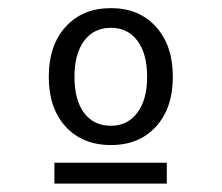

<svg xmlns="http://www.w3.org/2000/svg" viewBox="-20 -636 540 467"><path d="M250 -568.4Q208 -568.4 184.6 -536.6Q161.1 -504.9 161.1 -449.2Q161.1 -392.6 184.6 -361.3Q208 -330.1 250 -330.1Q290 -330.1 314 -361.8Q337.9 -393.6 337.9 -449.2Q337.9 -504.9 314.5 -536.6Q291 -568.4 250 -568.4ZM250 -616.2Q318.4 -616.2 359.4 -570.8Q400.4 -525.4 400.4 -449.2Q400.4 -373 359.4 -328.1Q318.4 -283.2 250 -283.2Q180.7 -283.2 139.6 -328.1Q98.6 -373 98.6 -449.2Q98.6 -525.4 139.6 -570.8Q180.7 -616.2 250 -616.2ZM112.3 -240.2H385.7V-189.5H112.3Z"/></svg>

Font: BabelStone Mayan Numerals
Style: Regular
Weight: 400
Designer: Andrew West
Foundry: BabelStone
Version: Version 11.000 June 09, 2018